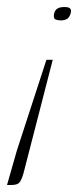

<svg xmlns="http://www.w3.org/2000/svg" viewBox="-30 -403 222 546"><path d="M120 -233 37 89Q32 107 26 115Q20 123 4 123H-10L18 25L102 -233ZM171 -365Q167 -352 159.5 -348.5Q152 -345 143 -345Q134 -345 127.5 -348Q121 -351 124 -365Q127 -374 131.5 -377.5Q136 -381 142 -382Q148 -383 153 -383Q159 -383 163.5 -382Q168 -381 170.5 -377.5Q173 -374 171 -365Z"/></svg>

Font: Genos Thin ExtraLight
Style: Italic
Weight: 250
Italic angle: -8°
Version: Version 1.010